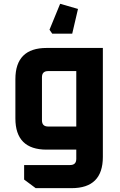

<svg xmlns="http://www.w3.org/2000/svg" viewBox="-20 -777 622 997"><path d="M59.9 -162.1V-365.9Q59.9 -528 222 -528H514.1V37.9Q514.1 200 352 200H165.3L105.3 155.4V80H344Q376.1 80 376.1 47.9V0H222Q59.9 0 59.9 -162.1ZM197.9 -152.1Q197.9 -120 230 -120H376.1V-407.9H230Q197.9 -407.9 197.9 -375.9ZM237 -622.6 292.3 -757.3 385 -730.6 355 -602H251.4Z"/></svg>

Font: Oxanium ExtraLight
Style: Regular
Weight: 200
Designer: Severin Meyer
Version: Version 2.000